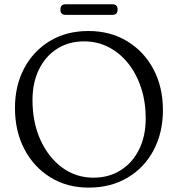

<svg xmlns="http://www.w3.org/2000/svg" viewBox="-20 -860 832 898"><path d="M393.5 -715Q496 -715 574.8 -667.2Q653.5 -619.5 697.8 -536Q742 -452.5 742 -345.5Q742 -239 698.2 -157Q654.5 -75 576.2 -28.8Q498 17.5 395 17.5Q293.5 17.5 215.8 -30.5Q138 -78.5 94 -162.5Q50 -246.5 50 -355Q50 -459.5 93.2 -540.8Q136.5 -622 213.8 -668.5Q291 -715 393.5 -715ZM661.5 -306.5Q661.5 -383.5 640 -449Q618.5 -514.5 579.8 -563.2Q541 -612 488.5 -639.2Q436 -666.5 373.5 -666.5Q301.5 -666.5 247 -631.8Q192.5 -597 162.2 -535Q132 -473 132 -392Q132 -287.5 169.2 -205.5Q206.5 -123.5 271 -76.2Q335.5 -29 417 -29Q489.5 -29 544.5 -63.8Q599.5 -98.5 630.5 -160.8Q661.5 -223 661.5 -306.5ZM262.5 -815.5Q262.5 -840 286.5 -840H506Q530 -840 530 -815.5Q530 -790.5 506 -790.5H286.5Q262.5 -790.5 262.5 -815.5Z"/></svg>

Font: Fraunces 9pt SuperSoft Light
Style: Regular
Weight: 300
Version: Version 1.000;[b76b70a41]